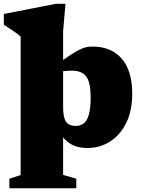

<svg xmlns="http://www.w3.org/2000/svg" viewBox="-39 -759 748 1004"><path d="M69 -568Q62 -574.5 48.8 -584.2Q35.5 -594 18 -605.5Q0.5 -617 -19 -629.5V-686L252.5 -739H303.5L291 -596V-203Q291 -164.5 297.5 -142Q304 -119.5 318.8 -110Q333.5 -100.5 357 -100.5Q381 -100.5 398.5 -113.5Q416 -126.5 425.5 -159Q435 -191.5 435 -250Q435 -327.5 412 -358.5Q389 -389.5 337.5 -389.5Q327.5 -389.5 314.2 -388.8Q301 -388 286.5 -386.2Q272 -384.5 259 -381.5L254 -419Q297.5 -450.5 326.5 -469.5Q355.5 -488.5 375.2 -498.5Q395 -508.5 410.5 -512Q426 -515.5 442.5 -515.5Q512 -515.5 559 -485.5Q606 -455.5 629.2 -400.5Q652.5 -345.5 652.5 -272Q652.5 -178 620 -114Q587.5 -50 534.2 -17.5Q481 15 418 15Q372.5 15 340 -1Q307.5 -17 288 -45.5Q268.5 -74 260.5 -111.5H291V155.5L360 175.5V225.5H10V175.5L69 156.5Z"/></svg>

Font: Newsreader 9pt ExtraBold
Style: Regular
Weight: 800
Designer: Hugues Gentile
Foundry: Production Type
Version: Version 1.003